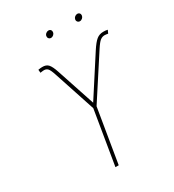

<svg xmlns="http://www.w3.org/2000/svg" viewBox="-211 -1018 1030 1137"><g transform="rotate(-30 303.5 -449.5)"><path d="M239.3 0 300.3 -368.2 206.5 -652.3Q194.8 -688.5 184.8 -698.7Q174.8 -709 159.2 -709Q152.8 -709 146.7 -708Q140.6 -707 134.3 -706.1L132.3 -727.5Q140.1 -729 146.5 -729.7Q152.8 -730.5 159.2 -730.5Q187 -731.4 201.4 -715.1Q215.8 -698.7 229 -658.2L315.9 -396.5L484.9 -658.2Q511.2 -698.7 530.8 -714.6Q550.3 -730.5 577.1 -730.5Q585 -730.5 592 -730Q599.1 -729.5 606.9 -727.5L597.2 -706.1Q591.3 -707 585.4 -708Q579.6 -709 574.2 -709Q558.1 -709 544.2 -698.5Q530.3 -688 507.3 -652.3L322.8 -368.2L261.7 0ZM489.3 -853.5Q480 -853.5 474.4 -860.4Q468.8 -867.2 470.2 -876.5Q471.7 -886.2 479.7 -892.8Q487.8 -899.4 497.1 -899.4Q506.8 -899.4 512.2 -892.8Q517.6 -886.2 516.1 -876.5Q514.6 -867.2 506.8 -860.4Q499 -853.5 489.3 -853.5ZM292 -853.5Q282.7 -853.5 277.1 -860.4Q271.5 -867.2 272.9 -876.5Q274.4 -886.2 282.5 -892.8Q290.5 -899.4 299.8 -899.4Q309.6 -899.4 314.9 -892.8Q320.3 -886.2 318.8 -876.5Q317.4 -867.2 309.6 -860.4Q301.8 -853.5 292 -853.5Z"/></g></svg>

Font: Inter 17pt Thin
Style: Italic
Weight: 250
Italic angle: -9.3988°
Version: Version 4.001;git-66647c0bb